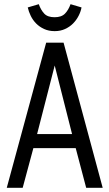

<svg xmlns="http://www.w3.org/2000/svg" viewBox="-20 -889 516 909"><path d="M12 0.2H87.4L138 -187.8H338.4L388 0.2H466.2L281 -687H198.6ZM155.6 -254.2 239 -578.8 321.2 -254.2ZM238.8 -741.6Q266.2 -741.6 288.3 -751.8Q310.4 -762 326.1 -778Q341.8 -794 352.1 -814Q362.4 -834 366 -853.8L314 -869.2Q304.2 -841.6 287.6 -824.5Q271 -807.4 238.4 -807.4Q205.6 -807.4 189.5 -824.5Q173.4 -841.6 163.6 -869.2L111.4 -853.8Q115.8 -834 125.6 -813.9Q135.4 -793.8 151 -777.9Q166.6 -762 188.7 -751.8Q210.8 -741.6 238.8 -741.6Z"/></svg>

Font: Secuela Light
Style: Regular
Weight: 300
Designer: Fernando Haro
Foundry: deFharo
Version: Version 1.708